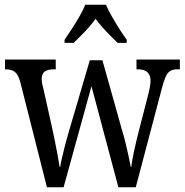

<svg xmlns="http://www.w3.org/2000/svg" viewBox="-20 -786 775 806"><path d="M65 -442Q56 -474 42 -484.5Q28 -495 3 -495H1V-536H214V-495H207Q181 -495 168 -486Q155 -477 155 -453Q155 -444 157.5 -432.5Q160 -421 163 -410L201 -239Q206 -215 212 -185.5Q218 -156 223 -129Q228 -102 230 -86H233Q235 -102 241 -127Q247 -152 254 -179.5Q261 -207 268 -230L357 -533H410L493 -237Q500 -215 507 -186Q514 -157 520 -129.5Q526 -102 529 -85H531Q534 -110 542 -148Q550 -186 562 -233L604 -396Q607 -408 609.5 -422.5Q612 -437 612 -446Q612 -495 559 -495H553V-536H735V-495H723Q699 -495 686 -481Q673 -467 660 -417L550 0H477L364 -424L247 0H177ZM251 -619Q264 -638 281 -664Q298 -690 313.5 -717Q329 -744 338 -766H425Q434 -744 449.5 -717Q465 -690 481.5 -664Q498 -638 512 -619V-606H474Q451 -628 426 -654Q401 -680 381 -707Q362 -680 337 -654Q312 -628 289 -606H251Z"/></svg>

Font: Noto Serif Ethiopic Condensed
Style: Regular
Weight: 400
Width: 3
Designer: Monotype Design Team
Foundry: Monotype Imaging Inc.
Version: Version 2.102; ttfautohint (v1.8.4.7-5d5b)